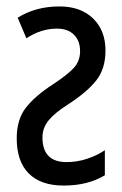

<svg xmlns="http://www.w3.org/2000/svg" viewBox="-20 -567 379 597"><path d="M308 -410Q308 -353 279 -316.5Q250 -280 191 -242Q150 -216 131 -192.5Q112 -169 112 -140Q112 -63 187 -63Q220 -63 251.5 -73.5Q283 -84 306 -100V-22Q253 10 178 10Q107 10 69.5 -27.5Q32 -65 32 -137Q32 -195 60 -231.5Q88 -268 145 -305Q192 -336 210.5 -357Q229 -378 229 -408Q229 -440 210 -459Q191 -478 157 -478Q108 -478 62 -448L35 -512Q91 -547 165 -547Q231 -547 269.5 -509.5Q308 -472 308 -410Z"/></svg>

Font: Noto Sans UI Cond
Style: Regular
Weight: 400
Width: 3
Designer: Monotype Design Team
Foundry: Monotype Imaging Inc.
Version: Version 1.001